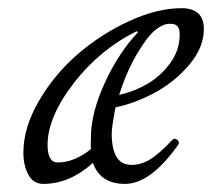

<svg xmlns="http://www.w3.org/2000/svg" viewBox="-20 -436 518 469"><path d="M85.9 13.2Q61.5 13.2 49.3 -9.3Q37.1 -31.7 37.1 -63Q37.1 -124.5 75.2 -189.7Q113.3 -254.9 170.2 -304Q227.1 -353 295.7 -384.5Q364.3 -416 422.9 -416Q478 -416 478 -365.2Q478 -319.8 442.1 -277.6Q406.2 -235.4 357.9 -209.5Q309.6 -183.6 262.2 -173.8Q252.9 -126.5 252.9 -109.9Q252.9 -33.2 300.8 -33.2Q324.2 -33.2 345.9 -46.1Q367.7 -59.1 400.9 -94.2Q406.2 -100.1 413.1 -94.2Q419.9 -88.4 415 -82Q347.7 13.2 285.2 13.2Q225.1 13.2 207 -38.1Q149.9 13.2 85.9 13.2ZM271 -204.1Q308.1 -212.4 340.6 -231.4Q373 -250.5 396 -282.2Q418.9 -314 418.9 -351.1Q418.9 -365.7 413.6 -371.8Q408.2 -377.9 396 -377.9Q362.3 -377.9 329.1 -327.1Q293.9 -275.9 271 -204.1ZM121.1 -39.1Q161.1 -39.1 202.1 -71.8Q201.7 -76.2 201.7 -81.3Q201.7 -86.4 201.9 -92Q202.1 -97.7 202.1 -100.1Q202.1 -160.2 236.1 -233.9Q270 -307.6 316.9 -356.9L314 -359.9Q226.1 -316.4 163.1 -236.8Q96.2 -151.4 96.2 -82Q96.2 -39.1 121.1 -39.1Z"/></svg>

Font: Junicode SmCond Light
Style: Italic
Weight: 300
Width: 4
Italic angle: -11°
Designer: Peter S. Baker
Version: Version 2.206